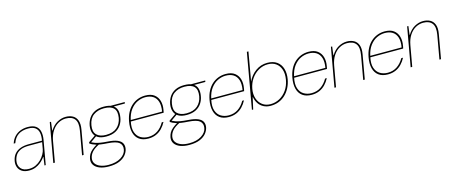

<svg xmlns="http://www.w3.org/2000/svg" viewBox="-50 -1419 5568 2353"><g transform="rotate(-15 2733.5 -243.0)"><path d="M154 12Q100 12 65.5 -10Q31 -32 18 -68Q5 -104 12 -145Q22 -200 51 -234Q80 -268 126 -284.5Q172 -301 230 -301H400Q411 -359 402.5 -401Q394 -443 363 -466Q332 -489 274 -489Q198 -489 149 -456.5Q100 -424 76 -356H56Q73 -409 105.5 -442.5Q138 -476 181 -492Q224 -508 272 -508Q341 -508 376.5 -481Q412 -454 421.5 -408Q431 -362 421 -305L367 0H351L366 -105H363Q357 -97 341 -78Q325 -59 299.5 -38.5Q274 -18 238 -3Q202 12 154 12ZM159 -8Q207 -8 245.5 -26.5Q284 -45 312.5 -74Q341 -103 359 -135.5Q377 -168 382 -197L397 -283H227Q161 -283 120.5 -264Q80 -245 60 -213.5Q40 -182 33 -143Q23 -86 55.5 -47Q88 -8 159 -8Z M463 0 551 -496H567L553 -387H556Q595 -450 647.5 -479Q700 -508 755 -508Q806 -508 843.5 -487.5Q881 -467 898 -422.5Q915 -378 902 -305L848 0H828L881 -300Q898 -397 863.5 -442.5Q829 -488 751 -488Q700 -488 654.5 -462.5Q609 -437 576 -387Q543 -337 530 -264L483 0Z M1112 217Q1046 217 998 199Q950 181 926.5 147Q903 113 911 66Q917 35 931 10Q945 -15 973 -38.5Q1001 -62 1047 -89L1067 -78Q999 -44 970 -10Q941 24 934 64Q927 105 948.5 134.5Q970 164 1013 180.5Q1056 197 1115 197Q1210 197 1270.5 159Q1331 121 1341 64Q1351 8 1314 -23.5Q1277 -55 1171 -62Q1120 -65 1084 -70.5Q1048 -76 1023.5 -83.5Q999 -91 981.5 -99.5Q964 -108 951 -117L953 -133L1047 -198L1068 -191L966 -119L962 -133Q975 -128 988.5 -120.5Q1002 -113 1023 -106Q1044 -99 1080 -92.5Q1116 -86 1175 -82Q1254 -77 1297.5 -58Q1341 -39 1356 -8.5Q1371 22 1364 61Q1357 100 1328 136Q1299 172 1246 194.5Q1193 217 1112 217ZM1175 -146Q1108 -146 1069.5 -170Q1031 -194 1017.5 -235Q1004 -276 1012 -326Q1022 -381 1049.5 -421.5Q1077 -462 1124 -485Q1171 -508 1238 -508Q1308 -508 1347 -485Q1386 -462 1398.5 -421.5Q1411 -381 1401 -326Q1393 -276 1366 -235Q1339 -194 1292 -170Q1245 -146 1175 -146ZM1178 -166Q1268 -166 1318 -210Q1368 -254 1381 -327Q1395 -410 1358 -449Q1321 -488 1235 -488Q1156 -488 1102 -449Q1048 -410 1034 -327Q1020 -247 1059.5 -206.5Q1099 -166 1178 -166ZM1328 -478 1322 -496H1502L1499 -478Z M1668 12Q1597 12 1552.5 -20.5Q1508 -53 1492.5 -113Q1477 -173 1492 -254Q1503 -314 1527.5 -361.5Q1552 -409 1588 -441.5Q1624 -474 1668.5 -491Q1713 -508 1763 -508Q1836 -508 1877.5 -476Q1919 -444 1933 -392.5Q1947 -341 1936 -282Q1935 -272 1933 -264.5Q1931 -257 1929 -246H1502L1505 -264H1914Q1927 -340 1911 -389.5Q1895 -439 1856 -463.5Q1817 -488 1759 -488Q1707 -488 1657.5 -464.5Q1608 -441 1570 -390.5Q1532 -340 1515 -259L1513 -250Q1495 -166 1513.5 -112.5Q1532 -59 1574.5 -33.5Q1617 -8 1672 -8Q1740 -8 1791 -42.5Q1842 -77 1876 -138H1898Q1875 -94 1842.5 -60Q1810 -26 1766.5 -7Q1723 12 1668 12Z M2133 217Q2067 217 2019 199Q1971 181 1947.5 147Q1924 113 1932 66Q1938 35 1952 10Q1966 -15 1994 -38.5Q2022 -62 2068 -89L2088 -78Q2020 -44 1991 -10Q1962 24 1955 64Q1948 105 1969.5 134.5Q1991 164 2034 180.5Q2077 197 2136 197Q2231 197 2291.5 159Q2352 121 2362 64Q2372 8 2335 -23.5Q2298 -55 2192 -62Q2141 -65 2105 -70.5Q2069 -76 2044.5 -83.5Q2020 -91 2002.5 -99.5Q1985 -108 1972 -117L1974 -133L2068 -198L2089 -191L1987 -119L1983 -133Q1996 -128 2009.5 -120.5Q2023 -113 2044 -106Q2065 -99 2101 -92.5Q2137 -86 2196 -82Q2275 -77 2318.5 -58Q2362 -39 2377 -8.5Q2392 22 2385 61Q2378 100 2349 136Q2320 172 2267 194.5Q2214 217 2133 217ZM2196 -146Q2129 -146 2090.5 -170Q2052 -194 2038.5 -235Q2025 -276 2033 -326Q2043 -381 2070.5 -421.5Q2098 -462 2145 -485Q2192 -508 2259 -508Q2329 -508 2368 -485Q2407 -462 2419.5 -421.5Q2432 -381 2422 -326Q2414 -276 2387 -235Q2360 -194 2313 -170Q2266 -146 2196 -146ZM2199 -166Q2289 -166 2339 -210Q2389 -254 2402 -327Q2416 -410 2379 -449Q2342 -488 2256 -488Q2177 -488 2123 -449Q2069 -410 2055 -327Q2041 -247 2080.5 -206.5Q2120 -166 2199 -166ZM2349 -478 2343 -496H2523L2520 -478Z M2689 12Q2618 12 2573.5 -20.5Q2529 -53 2513.5 -113Q2498 -173 2513 -254Q2524 -314 2548.5 -361.5Q2573 -409 2609 -441.5Q2645 -474 2689.5 -491Q2734 -508 2784 -508Q2857 -508 2898.5 -476Q2940 -444 2954 -392.5Q2968 -341 2957 -282Q2956 -272 2954 -264.5Q2952 -257 2950 -246H2523L2526 -264H2935Q2948 -340 2932 -389.5Q2916 -439 2877 -463.5Q2838 -488 2780 -488Q2728 -488 2678.5 -464.5Q2629 -441 2591 -390.5Q2553 -340 2536 -259L2534 -250Q2516 -166 2534.5 -112.5Q2553 -59 2595.5 -33.5Q2638 -8 2693 -8Q2761 -8 2812 -42.5Q2863 -77 2897 -138H2919Q2896 -94 2863.5 -60Q2831 -26 2787.5 -7Q2744 12 2689 12Z M3219 12Q3170 12 3131 -8Q3092 -28 3067.5 -64.5Q3043 -101 3035 -147H3032L2999 0H2983L3107 -703H3127L3063 -337Q3098 -413 3163.5 -460.5Q3229 -508 3311 -508Q3387 -508 3434 -474Q3481 -440 3498.5 -381Q3516 -322 3503 -247Q3493 -191 3468.5 -143.5Q3444 -96 3407.5 -61Q3371 -26 3323.5 -7Q3276 12 3219 12ZM3223 -8Q3285 -8 3339 -37.5Q3393 -67 3430.5 -121Q3468 -175 3481 -248Q3494 -322 3476 -376Q3458 -430 3416.5 -459.5Q3375 -489 3314 -489Q3251 -489 3196 -457.5Q3141 -426 3104 -372Q3067 -318 3054 -248Q3042 -181 3060 -126.5Q3078 -72 3120.5 -40Q3163 -8 3223 -8Z M3740 12Q3669 12 3624.5 -20.5Q3580 -53 3564.5 -113Q3549 -173 3564 -254Q3575 -314 3599.5 -361.5Q3624 -409 3660 -441.5Q3696 -474 3740.5 -491Q3785 -508 3835 -508Q3908 -508 3949.5 -476Q3991 -444 4005 -392.5Q4019 -341 4008 -282Q4007 -272 4005 -264.5Q4003 -257 4001 -246H3574L3577 -264H3986Q3999 -340 3983 -389.5Q3967 -439 3928 -463.5Q3889 -488 3831 -488Q3779 -488 3729.5 -464.5Q3680 -441 3642 -390.5Q3604 -340 3587 -259L3585 -250Q3567 -166 3585.5 -112.5Q3604 -59 3646.5 -33.5Q3689 -8 3744 -8Q3812 -8 3863 -42.5Q3914 -77 3948 -138H3970Q3947 -94 3914.5 -60Q3882 -26 3838.5 -7Q3795 12 3740 12Z M4030 0 4118 -496H4134L4120 -387H4123Q4162 -450 4214.5 -479Q4267 -508 4322 -508Q4373 -508 4410.5 -487.5Q4448 -467 4465 -422.5Q4482 -378 4469 -305L4415 0H4395L4448 -300Q4465 -397 4430.5 -442.5Q4396 -488 4318 -488Q4267 -488 4221.5 -462.5Q4176 -437 4143 -387Q4110 -337 4097 -264L4050 0Z M4707 12Q4636 12 4591.5 -20.5Q4547 -53 4531.5 -113Q4516 -173 4531 -254Q4542 -314 4566.5 -361.5Q4591 -409 4627 -441.5Q4663 -474 4707.5 -491Q4752 -508 4802 -508Q4875 -508 4916.5 -476Q4958 -444 4972 -392.5Q4986 -341 4975 -282Q4974 -272 4972 -264.5Q4970 -257 4968 -246H4541L4544 -264H4953Q4966 -340 4950 -389.5Q4934 -439 4895 -463.5Q4856 -488 4798 -488Q4746 -488 4696.5 -464.5Q4647 -441 4609 -390.5Q4571 -340 4554 -259L4552 -250Q4534 -166 4552.5 -112.5Q4571 -59 4613.5 -33.5Q4656 -8 4711 -8Q4779 -8 4830 -42.5Q4881 -77 4915 -138H4937Q4914 -94 4881.5 -60Q4849 -26 4805.5 -7Q4762 12 4707 12Z M4997 0 5085 -496H5101L5087 -387H5090Q5129 -450 5181.5 -479Q5234 -508 5289 -508Q5340 -508 5377.5 -487.5Q5415 -467 5432 -422.5Q5449 -378 5436 -305L5382 0H5362L5415 -300Q5432 -397 5397.5 -442.5Q5363 -488 5285 -488Q5234 -488 5188.5 -462.5Q5143 -437 5110 -387Q5077 -337 5064 -264L5017 0Z"/></g></svg>

Font: DM Sans 36pt Thin
Style: Italic
Weight: 250
Italic angle: -10°
Designer: Colophon Foundry, Jonny Pinhorn
Foundry: Colophon Foundry
Version: Version 4.004;gftools[0.9.30]